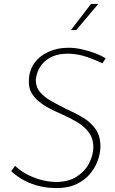

<svg xmlns="http://www.w3.org/2000/svg" viewBox="-20 -950 584 977"><path d="M501 -628Q471 -643 424 -659.5Q377 -676 328 -677Q279 -677 247 -662.5Q215 -648 196.5 -626Q178 -604 170.5 -581.5Q163 -559 162 -544Q162 -507 184 -481Q206 -455 242 -435Q278 -415 318 -395Q361 -376 401 -352.5Q441 -329 466.5 -293Q492 -257 491 -200Q490 -168 477 -132Q464 -96 437 -64Q410 -32 367 -12Q324 8 262 7Q208 6 165 -7Q122 -20 90 -39.5Q58 -59 37 -79L57 -106Q77 -86 109 -67.5Q141 -49 181 -37Q221 -25 264 -24Q328 -24 370 -51Q412 -78 433 -118.5Q454 -159 455 -199Q455 -245 432 -276Q409 -307 372 -329Q335 -351 294 -369Q263 -382 232.5 -398Q202 -414 177.5 -434Q153 -454 139 -480Q125 -506 127 -541Q128 -592 155.5 -629.5Q183 -667 228 -687Q273 -707 328 -707Q361 -707 395 -699.5Q429 -692 460.5 -680.5Q492 -669 518 -653ZM480 -930 368 -797H341L443 -930Z"/></svg>

Font: Josefin Sans Thin ExtraLight
Style: Italic
Weight: 250
Italic angle: -7°
Version: Version 2.000